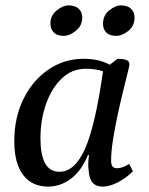

<svg xmlns="http://www.w3.org/2000/svg" viewBox="-20 -680 552 712"><path d="M158 12Q99 12 66 -31Q33 -74 33 -157Q33 -244 67 -313Q101 -382 159.5 -422Q218 -462 290 -462Q347 -462 387 -440L416 -462Q435 -462 447.5 -458Q460 -454 460 -441Q460 -436 453 -408.5Q446 -381 436 -340Q426 -299 416 -252.5Q406 -206 399 -161.5Q392 -117 392 -83Q392 -56 414 -56Q433 -56 459 -72L473 -45Q447 -19 416.5 -3.5Q386 12 361 12Q312 12 309 -46Q305 -70 310 -105H306Q283 -48 244 -18Q205 12 158 12ZM130 -166Q130 -107 147 -75Q164 -43 201 -43Q258 -43 296 -130Q334 -217 362 -416Q349 -420 333 -422.5Q317 -425 298 -425Q247 -425 209.5 -389.5Q172 -354 151 -295Q130 -236 130 -166ZM411 -547Q386 -547 374 -559.5Q362 -572 362 -592Q362 -623 385 -641.5Q408 -660 428 -660Q453 -660 466 -647.5Q479 -635 479 -615Q479 -584 456 -565.5Q433 -547 411 -547ZM216 -547Q192 -547 179.5 -559.5Q167 -572 167 -593Q167 -623 190.5 -641.5Q214 -660 234 -660Q259 -660 272 -647.5Q285 -635 285 -615Q285 -585 261.5 -566Q238 -547 216 -547Z"/></svg>

Font: Petrona Medium
Style: Italic
Weight: 500
Italic angle: -9°
Designer: Ringo R. Seeber
Foundry: Ringo R. Seeber
Version: Version 2.001; ttfautohint (v1.8.3)